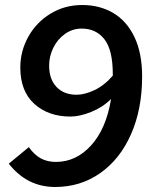

<svg xmlns="http://www.w3.org/2000/svg" viewBox="-20 -733 616 766"><path d="M15 -80 95 -146Q117 -115 143 -101Q169 -87 203 -87Q284 -87 344 -153.5Q404 -220 423 -338Q390 -305 344 -286.5Q298 -268 261 -268Q173 -268 117 -318.5Q61 -369 61 -464Q61 -529 93 -586.5Q125 -644 181.5 -678.5Q238 -713 308 -713Q378 -713 432 -681Q486 -649 516.5 -585Q547 -521 547 -428Q547 -298 503 -198Q459 -98 380 -42.5Q301 13 200 13Q88 13 15 -80ZM286 -355Q317 -355 356 -373Q395 -391 430 -431V-437Q430 -534 396.5 -576.5Q363 -619 306 -619Q269 -619 239 -597.5Q209 -576 192.5 -542Q176 -508 176 -472Q176 -417 205.5 -386Q235 -355 286 -355Z"/></svg>

Font: Nebula Sans Semibold
Style: Regular
Weight: 600
Italic angle: -9°
Designer: Paul D. Hunt for Adobe (as Source Sans)
Foundry: Nebula Entertainment & Broadcasting LLC
Version: Version 1.010